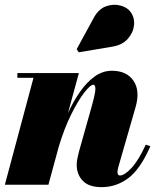

<svg xmlns="http://www.w3.org/2000/svg" viewBox="-20 -761 640 791"><path d="M444 -569 304.5 -545.5 296 -558.5 366.5 -688Q386.5 -724.5 417.2 -735.2Q448 -746 476.8 -738Q505.5 -730 519 -710.5Q535.5 -686.5 532 -656Q528.5 -625.5 506 -600.5Q483.5 -575.5 444 -569ZM118 -440.5H51.5V-460H305L260 -295Q282 -343.5 309.8 -383Q337.5 -422.5 370.2 -446Q403 -469.5 441 -469.5Q502 -469.5 530 -428.2Q558 -387 538.5 -319.5L467.5 -73Q466.5 -69.5 465.2 -63.2Q464 -57 464 -53Q464 -38 474 -38Q493 -38 522 -69.2Q551 -100.5 580.5 -165L599.5 -158.5Q558 -64 508.5 -27Q459 10 398.5 10Q346 10 321 -16.2Q296 -42.5 296 -82Q296 -93.5 299 -109Q302 -124.5 305.5 -137L356.5 -318Q373 -376.5 373 -394.2Q373 -412 364.5 -412Q352.5 -412 327.5 -380Q302.5 -348 273.8 -290.5Q245 -233 222 -156.5L179.5 0H0Z"/></svg>

Font: Bodoni* 11pt Fatface
Style: Italic
Weight: 900
Italic angle: -13°
Version: Version 2.3